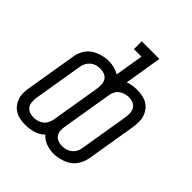

<svg xmlns="http://www.w3.org/2000/svg" viewBox="-204 -866 1008 1008"><g transform="rotate(45 300.0 -362.5)"><path d="M357 10Q328 10 300.5 0Q273 -10 256 -31Q234 -9 204 -0.5Q174 8 145 8Q126 8 106.5 4.5Q87 1 70.5 -8.5Q54 -18 42.5 -33Q31 -48 25 -66Q19 -84 19 -104Q19 -124 23 -144L69 -422Q71 -439 77.5 -455Q84 -471 94.5 -485.5Q105 -500 120 -510.5Q135 -521 151.5 -527Q168 -533 184.5 -536.5Q201 -540 218 -540Q240 -540 260 -534.5Q280 -529 297 -519L323 -677H267V-735H398L364 -527Q380 -533 396.5 -535.5Q413 -538 430 -538Q450 -538 469 -534.5Q488 -531 504.5 -521.5Q521 -512 532.5 -497Q544 -482 550 -464Q556 -446 556 -426Q556 -406 553 -386L507 -108Q504 -91 497.5 -75Q491 -59 480.5 -44.5Q470 -30 455 -19.5Q440 -9 423.5 -3Q407 3 390.5 6.5Q374 10 357 10ZM147 -50Q161 -50 175.5 -54Q190 -58 202 -67Q214 -76 221 -89.5Q228 -103 231 -118L277 -396Q279 -412 278 -428Q277 -444 268.5 -456.5Q260 -469 245.5 -474.5Q231 -480 215 -480Q201 -480 186.5 -476Q172 -472 160.5 -462.5Q149 -453 142 -440Q135 -427 132 -412L86 -134Q84 -119 85 -103Q86 -87 94 -74.5Q102 -62 116.5 -56Q131 -50 147 -50ZM360 -50Q374 -50 388.5 -54Q403 -58 415 -67.5Q427 -77 434 -90Q441 -103 443 -118L489 -396Q491 -411 490 -427Q489 -443 481 -455.5Q473 -468 458.5 -474Q444 -480 428 -480Q414 -480 399.5 -476Q385 -472 373 -463Q361 -454 354 -440.5Q347 -427 345 -412L299 -134Q296 -118 297 -102Q298 -86 306.5 -73.5Q315 -61 329.5 -55.5Q344 -50 360 -50Z"/></g></svg>

Font: Iosevka Slab LtExObl
Style: Regular
Weight: 300
Width: 7
Italic angle: -9°
Monospace: yes
Designer: Belleve Invis
Foundry: Belleve Invis
Version: Version 11.1.0; ttfautohint (v1.8.3)